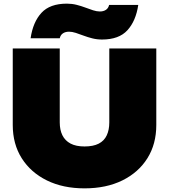

<svg xmlns="http://www.w3.org/2000/svg" viewBox="-20 -1016 929 1054"><path d="M308 -344Q308 -303 322.5 -273.5Q337 -244 367 -228Q397 -212 444 -212Q492 -212 522 -227.5Q552 -243 566 -273Q580 -303 580 -344V-750H838V-330Q838 -225 789 -147Q740 -69 651.5 -25.5Q563 18 444 18Q326 18 237.5 -25.5Q149 -69 99.5 -147Q50 -225 50 -330V-750H308ZM148 -806Q161 -895 207.5 -945.5Q254 -996 347 -996Q375 -996 400.5 -989.5Q426 -983 448.5 -974.5Q471 -966 491 -959.5Q511 -953 528 -953Q548 -953 561.5 -962Q575 -971 579 -989H739Q726 -901 679.5 -850Q633 -799 540 -799Q512 -799 486.5 -805.5Q461 -812 438.5 -820.5Q416 -829 396 -835.5Q376 -842 359 -842Q339 -842 325.5 -833Q312 -824 308 -806Z"/></svg>

Font: Unbounded Black
Style: Regular
Weight: 900
Designer: Luke Prowse, Jean-Baptiste Morizot, Fátima Lázaro, Florian Runge
Foundry: NaN
Version: Version 1.701;gftools[0.9.28.dev5+ged2979d]